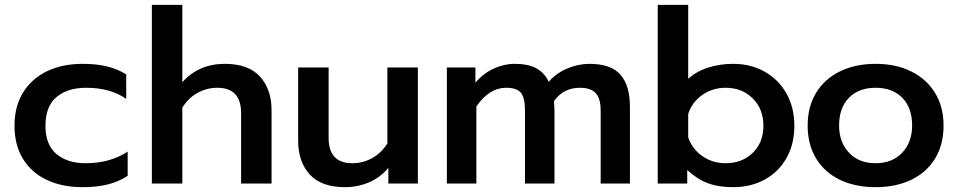

<svg xmlns="http://www.w3.org/2000/svg" viewBox="-20 -759 3962 794"><path d="M40 -239Q40 -319 75.5 -376.5Q111 -434 174.5 -464.5Q238 -495 323 -495Q435 -495 502 -451V-350Q437 -396 336 -396Q259 -396 213.5 -357.5Q168 -319 168 -239Q168 -160 213.5 -122Q259 -84 334 -84Q435 -84 508 -132V-32Q472 -8 426.5 3.5Q381 15 321 15Q237 15 173.5 -15Q110 -45 75 -102Q40 -159 40 -239Z M608 -739H734V-419Q802 -495 910 -495Q1007 -495 1055 -442.5Q1103 -390 1103 -303V0H977V-291Q977 -396 879 -396Q836 -396 798 -375.5Q760 -355 734 -314V0H608Z M1213 -177V-480H1339V-189Q1339 -84 1437 -84Q1480 -84 1518 -104.5Q1556 -125 1582 -166V-480H1708V0H1586V-65Q1552 -24 1505 -4.5Q1458 15 1406 15Q1309 15 1261 -37.5Q1213 -90 1213 -177Z M1828 -480H1946V-417Q1978 -455 2021 -475Q2064 -495 2108 -495Q2164 -495 2198 -476.5Q2232 -458 2249 -421Q2281 -457 2326.5 -476Q2372 -495 2417 -495Q2507 -495 2546 -450Q2585 -405 2585 -318V0H2464V-301Q2464 -352 2443.5 -374Q2423 -396 2378 -396Q2346 -396 2319.5 -383.5Q2293 -371 2271 -341Q2273 -309 2273 -289V0H2151V-303Q2151 -355 2134 -375.5Q2117 -396 2072 -396Q2004 -396 1950 -319V0H1828Z M2822 -56V0H2700V-739H2826V-433Q2860 -464 2908.5 -479.5Q2957 -495 3012 -495Q3085 -495 3142.5 -462.5Q3200 -430 3232.5 -372Q3265 -314 3265 -239Q3265 -163 3232.5 -105.5Q3200 -48 3142.5 -16.5Q3085 15 3012 15Q2951 15 2907 -1.5Q2863 -18 2822 -56ZM3137 -239Q3137 -308 3093 -352Q3049 -396 2981 -396Q2927 -396 2884.5 -366.5Q2842 -337 2826 -288V-191Q2843 -142 2885 -113Q2927 -84 2981 -84Q3049 -84 3093 -127Q3137 -170 3137 -239Z M3320 -240Q3320 -317 3354.5 -374.5Q3389 -432 3453 -463.5Q3517 -495 3601 -495Q3685 -495 3748.5 -463.5Q3812 -432 3847 -374.5Q3882 -317 3882 -240Q3882 -161 3847 -103.5Q3812 -46 3748.5 -15.5Q3685 15 3601 15Q3517 15 3453.5 -15.5Q3390 -46 3355 -103.5Q3320 -161 3320 -240ZM3752 -240Q3752 -313 3711.5 -354.5Q3671 -396 3601 -396Q3531 -396 3490.5 -354.5Q3450 -313 3450 -240Q3450 -171 3491 -127.5Q3532 -84 3601 -84Q3670 -84 3711 -127.5Q3752 -171 3752 -240Z"/></svg>

Font: Prompt Medium
Style: Regular
Weight: 500
Designer: Katatrad Team
Foundry: CadsonDemak
Version: Version 1.001